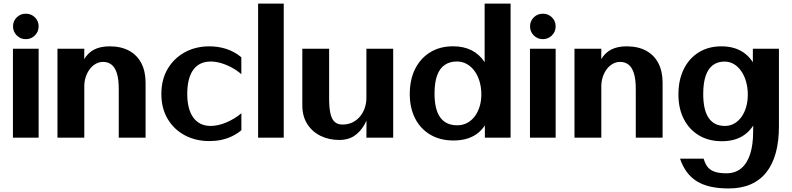

<svg xmlns="http://www.w3.org/2000/svg" viewBox="-20 -781 4493 1089"><path d="M53.4 0V-504.7H199.1V0ZM126.4 -558.9Q96.1 -558.9 75 -580.1Q53.9 -601.2 53.9 -631.5Q53.9 -661.8 75 -682.6Q96.1 -703.3 126.5 -703.3Q156.9 -703.3 178 -682.6Q199.1 -661.8 199.1 -631.5Q199.1 -601.2 177.9 -580.1Q156.7 -558.9 126.4 -558.9Z M305.9 0V-504.7H458.1L456.5 -242.9L420 -342.5Q433.1 -404.3 456 -443.1Q478.8 -481.9 514.5 -500.1Q550.2 -518.2 601.4 -518.2Q666.4 -518.2 712 -493.5Q757.6 -468.8 781.7 -422.5Q805.7 -376.2 805.7 -311.8V0H653.6V-276.2Q653.6 -331.4 642.9 -365.3Q632.2 -399.2 612.3 -414.5Q592.4 -429.9 565.2 -429.9Q541.8 -429.9 522 -418.4Q502.2 -407 488 -387.4Q473.8 -367.8 465.9 -343.1Q458.1 -318.3 458.1 -291.5V0Z M1168.1 19.2Q1090 19.2 1028.2 -13.7Q966.4 -46.6 930.8 -106.8Q895.2 -167 895.2 -248.4Q895.2 -329.2 930.7 -389.9Q966.2 -450.5 1027.9 -484.3Q1089.7 -518.2 1168.1 -518.2Q1218.4 -518.2 1264.3 -503.2Q1310.3 -488.3 1348.8 -456.3V-360.3Q1324.9 -381.2 1295.3 -397.4Q1265.6 -413.6 1234.6 -422.8Q1203.7 -432 1174.6 -432Q1142.2 -432 1117.3 -419.9Q1092.4 -407.8 1075.7 -384.4Q1059 -361.1 1050.5 -326.9Q1042 -292.8 1042 -248.4Q1042 -206.5 1050.4 -172.8Q1058.7 -139.1 1075.4 -115.5Q1092.2 -91.9 1116.9 -79.3Q1141.7 -66.7 1174.6 -66.7Q1217.7 -66.7 1265.3 -87.2Q1312.8 -107.6 1349.1 -138.8V-42.4Q1323.6 -21.1 1294.6 -7.5Q1265.6 6.1 1234 12.6Q1202.4 19.2 1168.1 19.2Z M1443.9 0V-760.7H1589.3V0Z M1905.2 12.9Q1845 12.9 1797.4 -10.8Q1749.8 -34.6 1722.2 -78.6Q1694.7 -122.7 1694.7 -183.3V-504.7H1846.8V-222.5Q1846.8 -171.3 1853.9 -138.5Q1861.1 -105.7 1877.8 -90.1Q1894.5 -74.6 1922.7 -74.6Q1954.1 -74.6 1979 -86.7Q2003.9 -98.8 2021.7 -119.9Q2039.4 -141.1 2048.8 -168.5Q2058.2 -195.9 2058.2 -226.5V-504.7H2210.1V0H2058.2L2059.6 -265.8L2085.5 -171.7Q2070.8 -116.3 2047.4 -74.7Q2023.9 -33.1 1989.1 -10.1Q1954.3 12.9 1905.2 12.9Z M2551.6 15.8Q2476.9 15.8 2421.2 -16.8Q2365.4 -49.5 2334.8 -108.8Q2304.2 -168.2 2304.2 -247.5Q2304.2 -329.3 2334.6 -390.1Q2365.1 -450.9 2420.2 -484.6Q2475.3 -518.4 2549.2 -518.4Q2609.1 -518.4 2653.7 -496.3Q2698.3 -474.1 2727.3 -430.6Q2756.2 -387.2 2768.1 -322.4L2728.8 -291.1V-760.7H2876V0H2730.1V-204.6L2770.9 -173.8Q2750.5 -77.7 2696.4 -30.9Q2642.3 15.8 2551.6 15.8ZM2573.4 -70.3Q2604.4 -70.3 2629.5 -83.7Q2654.6 -97 2672.6 -120.9Q2690.6 -144.7 2700.3 -176.5Q2710.1 -208.3 2710.1 -245.3Q2710.1 -284.7 2700.1 -318.7Q2690.1 -352.8 2671.6 -378.2Q2653.1 -403.6 2627.7 -417.9Q2602.3 -432.2 2571.3 -432.2Q2530.7 -432.2 2502.2 -412.6Q2473.7 -393 2459.1 -352.8Q2444.6 -312.6 2444.6 -250.2Q2444.6 -204.2 2452.9 -170.2Q2461.2 -136.3 2477.6 -114.1Q2493.9 -92 2518 -81.2Q2542.1 -70.3 2573.4 -70.3Z M2985.9 0V-504.7H3131.6V0ZM3058.9 -558.9Q3028.6 -558.9 3007.5 -580.1Q2986.4 -601.2 2986.4 -631.5Q2986.4 -661.8 3007.5 -682.6Q3028.6 -703.3 3059 -703.3Q3089.4 -703.3 3110.5 -682.6Q3131.6 -661.8 3131.6 -631.5Q3131.6 -601.2 3110.4 -580.1Q3089.2 -558.9 3058.9 -558.9Z M3238.4 0V-504.7H3390.6L3389 -242.9L3352.5 -342.5Q3365.6 -404.3 3388.5 -443.1Q3411.3 -481.9 3447 -500.1Q3482.7 -518.2 3533.9 -518.2Q3598.9 -518.2 3644.5 -493.5Q3690.1 -468.8 3714.2 -422.5Q3738.2 -376.2 3738.2 -311.8V0H3586.1V-276.2Q3586.1 -331.4 3575.4 -365.3Q3564.7 -399.2 3544.8 -414.5Q3524.9 -429.9 3497.7 -429.9Q3474.3 -429.9 3454.5 -418.4Q3434.7 -407 3420.5 -387.4Q3406.3 -367.8 3398.4 -343.1Q3390.6 -318.3 3390.6 -291.5V0Z M4112.7 287.9Q4056.1 287.9 4011.3 278Q3966.6 268.1 3933 247.5Q3899.4 226.9 3875.8 195Q3852.2 163 3837.1 119.1H3971.1Q3978.8 145.9 3992.4 164.4Q4006.1 182.8 4031.6 192.4Q4057.2 201.9 4100 201.9Q4150.1 201.9 4183.8 174Q4217.6 146 4234.6 93.3Q4251.7 40.6 4251.7 -33.6L4252.8 -147.8L4276.3 -117.7Q4251.2 -50.3 4200.9 -15.2Q4150.6 20 4074.2 20Q3999.8 20 3944.4 -13.1Q3889 -46.1 3858.5 -105.8Q3827.9 -165.6 3827.9 -245.4Q3827.9 -327.3 3858.2 -388.8Q3888.4 -450.2 3943.3 -484.2Q3998.2 -518.2 4071.7 -518.2Q4146.3 -518.2 4197.3 -483.1Q4248.3 -448 4274.1 -379.4L4250.1 -348.8V-504.7H4398V-63.6Q4398 20.4 4380.2 85.7Q4362.4 151 4326.8 196.1Q4291.3 241.1 4237.8 264.5Q4184.2 287.9 4112.7 287.9ZM4091.1 -66.7Q4120.6 -66.7 4144.6 -80.4Q4168.6 -94.1 4185.8 -118.2Q4203 -142.3 4212.2 -174.5Q4221.4 -206.7 4221.4 -243.9Q4221.4 -283.6 4211.8 -317.5Q4202.2 -351.4 4184.5 -377.3Q4166.8 -403.1 4142.7 -417.4Q4118.6 -431.7 4089.1 -431.7Q4050.4 -431.7 4023.6 -411.7Q3996.7 -391.8 3982.6 -351.3Q3968.6 -310.8 3968.6 -248.3Q3968.6 -201.8 3976.5 -167.6Q3984.5 -133.4 4000.1 -111Q4015.7 -88.7 4038.4 -77.7Q4061.1 -66.7 4091.1 -66.7Z"/></svg>

Font: Russolo 10pt ExtraLight
Style: Regular
Weight: 200
Designer: Micah Stupak-Hahn
Version: Version 1.000